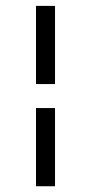

<svg xmlns="http://www.w3.org/2000/svg" viewBox="-20 -690 311 656"><path d="M103 -402.8V-669.9H168V-402.8ZM103 -53.7V-320.8H168V-53.7Z"/></svg>

Font: Elstob 10pt
Style: Regular
Weight: 400
Designer: Peter S. Baker
Version: Version 1.015